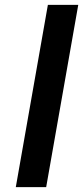

<svg xmlns="http://www.w3.org/2000/svg" viewBox="-20 -770 342 790"><path d="M302 -750 170 0H45L177 -750Z"/></svg>

Font: Russisch Sans
Style: Bold Italic
Weight: 700
Italic angle: -10°
Designer: Michael Sharanda (font) & Cristiano Sobral (main changes)
Foundry: Michael Sharanda
Version: Version 2.00;September 8, 2020;FontCreator 13.0.0.2681 64-bi